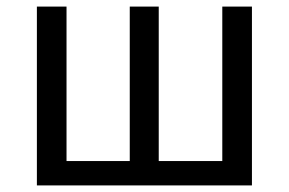

<svg xmlns="http://www.w3.org/2000/svg" viewBox="-20 -563 877 583"><path d="M92 0H745V-543H655V-74H462V-543H374V-74H182V-543H92Z"/></svg>

Font: Noto Sans Mono CJK SC Regular
Style: Regular
Weight: 400
Designer: Ryoko NISHIZUKA (kana & ideographs); Paul D. Hunt (Latin, Greek & Cyrillic); Wenlong ZHANG (bopomofo); Sandoll Communica
Foundry: Adobe Systems Incorporated
Version: Version 1.005;PS 1.005;hotconv 1.0.96;makeotf.lib2.5.65012